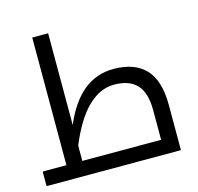

<svg xmlns="http://www.w3.org/2000/svg" viewBox="-109 -875 1021 991"><g transform="rotate(-15 401.5 -380.0)"><path d="M25 0Q20 0 20 -5V-74Q20 -78 25 -78H147V-760H232V-270Q327 -495 509 -495Q622 -495 680 -433.5Q738 -372 738 -241V0ZM232 -78H653V-237Q653 -329 613 -372.5Q573 -416 491 -416Q416 -416 350.5 -352.5Q285 -289 232 -160Z"/></g></svg>

Font: Noto Kufi Arabic
Style: Regular
Weight: 400
Designer: Monotype Design Team, David Williams, Khaled Hosny
Foundry: Google LLC
Version: Version 2.109; ttfautohint (v1.8.4.7-5d5b)